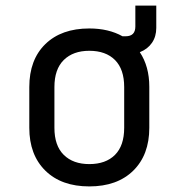

<svg xmlns="http://www.w3.org/2000/svg" viewBox="-20 -660 640 688"><path d="M300 8Q200 8 142.5 -48.5Q85 -105 85 -202V-348Q85 -446 142.5 -502Q200 -558 300 -558Q369 -558 419 -530H430Q465 -530 465 -565V-640H540V-560Q540 -529 524.5 -506.5Q509 -484 481 -473Q515 -422 515 -349V-202Q515 -105 457.5 -48.5Q400 8 300 8ZM300 -72Q359 -72 392 -105Q425 -138 425 -202V-348Q425 -412 392 -445Q359 -478 300 -478Q242 -478 208.5 -445Q175 -412 175 -348V-202Q175 -138 208.5 -105Q242 -72 300 -72Z"/></svg>

Font: JetBrainsMono NF
Style: Regular
Weight: 400
Designer: Philipp Nurullin, Konstantin Bulenkov
Foundry: JetBrains
Version: Version 2.251; ttfautohint (v1.8.3);Nerd Fonts 2.2.2